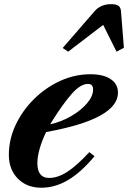

<svg xmlns="http://www.w3.org/2000/svg" viewBox="-20 -891 615 922"><path d="M178 10.5Q109 10.5 65.8 -33.2Q22.5 -77 22.5 -147Q22.5 -221.5 55 -290.8Q87.5 -360 143 -415Q198.5 -470 268.5 -502.2Q338.5 -534.5 414 -534.5Q476.5 -534.5 511.5 -511Q546.5 -487.5 546.5 -446Q546.5 -319 201.5 -257Q181.5 -215.5 170.5 -177Q159.5 -138.5 159.5 -107.5Q159.5 -36.5 216 -36.5Q257.5 -36.5 303.2 -66Q349 -95.5 409 -160.5L434 -141Q370 -64 307.5 -26.8Q245 10.5 178 10.5ZM221 -294Q274.5 -306 321.5 -333.2Q368.5 -360.5 397.8 -394.8Q427 -429 427 -461Q427 -488 402.5 -488Q366 -488 323.2 -438.8Q280.5 -389.5 234.5 -316ZM307.5 -643 281 -660.5 433.5 -836.5Q463 -871 513.5 -871Q539.5 -871 549.8 -862.5Q560 -854 561 -836.5L575 -661.5L539.5 -643L475.5 -771.5Z"/></svg>

Font: Libre Caslon Text Bold
Style: Italic
Weight: 700
Italic angle: -22.583°
Designer: Pablo Impallari, Rodrigo Fuenzalida, Katja Schimmel
Foundry: Pablo Impallari, Rodrigo Fuenzalida
Version: Version 2.000